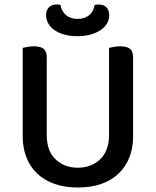

<svg xmlns="http://www.w3.org/2000/svg" viewBox="-20 -820 693 854"><path d="M572 -213Q572 -162 555.5 -120Q539 -78 507.5 -48Q476 -18 430.5 -2Q385 14 326 14Q268 14 222.5 -2Q177 -18 145.5 -48Q114 -78 97.5 -120Q81 -162 81 -213V-607Q88 -609 102 -611.5Q116 -614 131 -614Q160 -614 174 -603Q188 -592 188 -564V-219Q188 -148 227.5 -111Q267 -74 326 -74Q356 -74 381 -83.5Q406 -93 425 -111Q444 -129 454.5 -156Q465 -183 465 -219V-607Q472 -609 486 -611.5Q500 -614 515 -614Q544 -614 558 -603Q572 -592 572 -564ZM325 -736Q357 -736 376.5 -752.5Q396 -769 401 -798Q406 -799 410 -799.5Q414 -800 419 -800Q442 -800 454 -787Q466 -774 466 -752Q466 -734 457 -717.5Q448 -701 430 -688Q412 -675 385.5 -667Q359 -659 325 -659Q290 -659 263.5 -667Q237 -675 219.5 -688Q202 -701 193.5 -718Q185 -735 185 -752Q185 -774 197 -787Q209 -800 232 -800Q237 -800 241 -799.5Q245 -799 249 -798Q254 -769 274 -752.5Q294 -736 325 -736Z"/></svg>

Font: Baloo Paaji 2 Medium
Style: Regular
Weight: 500
Designer: Shuchita Grover, Noopur Datye and Ek Type
Foundry: Ek Type
Version: Version 1.640;hotconv 1.0.111;makeotfexe 2.5.65597; ttfautoh